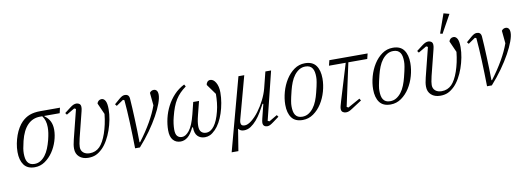

<svg xmlns="http://www.w3.org/2000/svg" viewBox="-70 -1210 5067 1853"><g transform="rotate(-10 2464.0 -283.0)"><path d="M357 -460 356 -456Q391 -432 409 -397Q427 -362 427 -313Q427 -260 409 -202.5Q391 -145 358.5 -97.5Q326 -50 281 -19Q236 12 181 12Q109 12 75 -35Q41 -82 41 -161Q41 -203 49 -244Q57 -285 70.5 -322.5Q84 -360 103 -391.5Q122 -423 143 -444Q178 -479 221 -495.5Q264 -512 327 -512H519L507 -460ZM184 -20Q216 -20 242.5 -36Q269 -52 290 -79.5Q311 -107 326 -144Q341 -181 352 -223Q362 -264 366 -292Q370 -320 370 -347Q370 -415 336 -460H314Q242 -460 192 -409Q142 -358 117 -257Q106 -211 102 -185.5Q98 -160 98 -137Q98 -111 102 -89.5Q106 -68 116 -52.5Q126 -37 142.5 -28.5Q159 -20 184 -20Z M560 -452 616 -495Q638 -512 652.5 -518Q667 -524 681 -524Q698 -524 711 -514Q724 -504 724 -482Q724 -474 723 -465Q722 -456 718 -441L655 -190Q647 -155 644 -136.5Q641 -118 641 -104Q641 -69 664.5 -49Q688 -29 727 -29Q785 -29 825 -69Q843 -87 860.5 -118.5Q878 -150 892 -190.5Q906 -231 916.5 -279Q927 -327 932 -378L883 -488Q886 -503 898.5 -513.5Q911 -524 927 -524Q951 -524 965 -498.5Q979 -473 979 -416Q979 -368 969 -315.5Q959 -263 941.5 -213.5Q924 -164 899.5 -121Q875 -78 846 -49Q812 -16 780 -2Q748 12 706 12Q651 12 617.5 -18Q584 -48 584 -99Q584 -119 587 -138Q590 -157 597 -186L669 -473L653 -481L573 -434Z M1165 0Q1163 -130 1158 -254Q1153 -378 1144 -475L1131 -481L1062 -434L1048 -452L1100 -497Q1118 -512 1130.5 -518Q1143 -524 1157 -524Q1175 -524 1186.5 -514Q1198 -504 1200 -481Q1203 -439 1206 -386.5Q1209 -334 1211 -277Q1213 -220 1215 -161.5Q1217 -103 1217 -50H1223Q1290 -138 1338 -222Q1386 -306 1411 -378L1399 -502Q1414 -524 1440 -524Q1457 -524 1468 -511Q1479 -498 1479 -469Q1479 -437 1460 -385Q1441 -333 1406 -269.5Q1371 -206 1321.5 -136.5Q1272 -67 1212 0Z M1852 -343 1819 -213Q1809 -174 1805.5 -149.5Q1802 -125 1802 -105Q1802 -65 1820 -47Q1838 -29 1867 -29Q1912 -29 1947 -76Q1982 -123 2004 -211Q2015 -253 2019.5 -297Q2024 -341 2024 -382L1952 -482Q1953 -499 1964.5 -511.5Q1976 -524 1993 -524Q2024 -524 2046.5 -486Q2069 -448 2069 -388Q2069 -338 2060 -286.5Q2051 -235 2035.5 -188Q2020 -141 1998.5 -102.5Q1977 -64 1952 -39Q1923 -10 1899 1Q1875 12 1849 12Q1804 12 1777 -15.5Q1750 -43 1750 -101L1743 -104Q1712 -39 1679.5 -13.5Q1647 12 1610 12Q1564 12 1536.5 -20Q1509 -52 1509 -115Q1509 -172 1523 -232Q1537 -292 1565.5 -347.5Q1594 -403 1637 -449Q1680 -495 1738 -524L1750 -503Q1717 -479 1692 -453.5Q1667 -428 1647.5 -397Q1628 -366 1613 -326.5Q1598 -287 1585 -235Q1576 -201 1572 -169.5Q1568 -138 1568 -112Q1568 -67 1585 -48Q1602 -29 1631 -29Q1667 -29 1703 -74Q1739 -119 1766 -226L1795 -343Z M2268 -512H2325L2212 -95Q2208 -80 2208 -68Q2208 -34 2246 -34Q2276 -34 2313.5 -63.5Q2351 -93 2386 -139.5Q2421 -186 2449.5 -242.5Q2478 -299 2492 -353L2532 -512H2588L2471 -39L2487 -31L2567 -78L2580 -60L2523 -18Q2500 -1 2486.5 5.5Q2473 12 2459 12Q2441 12 2429 2Q2417 -8 2417 -30Q2417 -43 2424 -71L2458 -207L2451 -210Q2431 -172 2407.5 -132.5Q2384 -93 2356.5 -61Q2329 -29 2298 -8.5Q2267 12 2231 12Q2212 12 2199 5.5Q2186 -1 2180 -11H2176L2142 200H2076Z M2808 -20Q2842 -20 2869 -36.5Q2896 -53 2917.5 -81Q2939 -109 2954 -146.5Q2969 -184 2979 -225Q2988 -259 2993 -283Q2998 -307 3001 -323.5Q3004 -340 3005 -352Q3006 -364 3006 -375Q3006 -401 3002 -422.5Q2998 -444 2988 -459.5Q2978 -475 2961.5 -483.5Q2945 -492 2920 -492Q2886 -492 2859 -475.5Q2832 -459 2810.5 -431Q2789 -403 2774 -365.5Q2759 -328 2749 -287Q2740 -252 2735 -228.5Q2730 -205 2727 -188.5Q2724 -172 2723 -160Q2722 -148 2722 -137Q2722 -111 2726 -89.5Q2730 -68 2740 -52.5Q2750 -37 2766.5 -28.5Q2783 -20 2808 -20ZM2807 12Q2733 12 2699 -34.5Q2665 -81 2665 -161Q2665 -222 2683 -286.5Q2701 -351 2734.5 -404Q2768 -457 2815 -490.5Q2862 -524 2921 -524Q2995 -524 3029 -477Q3063 -430 3063 -350Q3063 -288 3045 -224Q3027 -160 2993.5 -107.5Q2960 -55 2912.5 -21.5Q2865 12 2807 12Z M3159 -512H3534L3521 -460H3336L3245 -39L3261 -30L3380 -96L3392 -76L3295 -13Q3274 1 3260 6.5Q3246 12 3231 12Q3212 12 3198.5 2Q3185 -8 3185 -30Q3185 -42 3189 -57.5Q3193 -73 3202 -104L3310 -460H3146Z M3669 -20Q3703 -20 3730 -36.5Q3757 -53 3778.5 -81Q3800 -109 3815 -146.5Q3830 -184 3840 -225Q3849 -259 3854 -283Q3859 -307 3862 -323.5Q3865 -340 3866 -352Q3867 -364 3867 -375Q3867 -401 3863 -422.5Q3859 -444 3849 -459.5Q3839 -475 3822.5 -483.5Q3806 -492 3781 -492Q3747 -492 3720 -475.5Q3693 -459 3671.5 -431Q3650 -403 3635 -365.5Q3620 -328 3610 -287Q3601 -252 3596 -228.5Q3591 -205 3588 -188.5Q3585 -172 3584 -160Q3583 -148 3583 -137Q3583 -111 3587 -89.5Q3591 -68 3601 -52.5Q3611 -37 3627.5 -28.5Q3644 -20 3669 -20ZM3668 12Q3594 12 3560 -34.5Q3526 -81 3526 -161Q3526 -222 3544 -286.5Q3562 -351 3595.5 -404Q3629 -457 3676 -490.5Q3723 -524 3782 -524Q3856 -524 3890 -477Q3924 -430 3924 -350Q3924 -288 3906 -224Q3888 -160 3854.5 -107.5Q3821 -55 3773.5 -21.5Q3726 12 3668 12Z M4009 -452 4065 -495Q4087 -512 4101.5 -518Q4116 -524 4130 -524Q4147 -524 4160 -514Q4173 -504 4173 -482Q4173 -474 4172 -465Q4171 -456 4167 -441L4104 -190Q4096 -155 4093 -136.5Q4090 -118 4090 -104Q4090 -69 4113.5 -49Q4137 -29 4176 -29Q4234 -29 4274 -69Q4292 -87 4309.5 -118.5Q4327 -150 4341 -190.5Q4355 -231 4365.5 -279Q4376 -327 4381 -378L4332 -488Q4335 -503 4347.5 -513.5Q4360 -524 4376 -524Q4400 -524 4414 -498.5Q4428 -473 4428 -416Q4428 -368 4418 -315.5Q4408 -263 4390.5 -213.5Q4373 -164 4348.5 -121Q4324 -78 4295 -49Q4261 -16 4229 -2Q4197 12 4155 12Q4100 12 4066.5 -18Q4033 -48 4033 -99Q4033 -119 4036 -138Q4039 -157 4046 -186L4118 -473L4102 -481L4022 -434ZM4322 -766 4378 -751 4279 -573 4256 -579Z M4614 0Q4612 -130 4607 -254Q4602 -378 4593 -475L4580 -481L4511 -434L4497 -452L4549 -497Q4567 -512 4579.5 -518Q4592 -524 4606 -524Q4624 -524 4635.5 -514Q4647 -504 4649 -481Q4652 -439 4655 -386.5Q4658 -334 4660 -277Q4662 -220 4664 -161.5Q4666 -103 4666 -50H4672Q4739 -138 4787 -222Q4835 -306 4860 -378L4848 -502Q4863 -524 4889 -524Q4906 -524 4917 -511Q4928 -498 4928 -469Q4928 -437 4909 -385Q4890 -333 4855 -269.5Q4820 -206 4770.5 -136.5Q4721 -67 4661 0Z"/></g></svg>

Font: IBM Plex Serif Light
Style: Italic
Weight: 300
Italic angle: -14°
Designer: Mike Abbink, Paul van der Laan, Pieter van Rosmalen
Foundry: Bold Monday
Version: Version 3.001